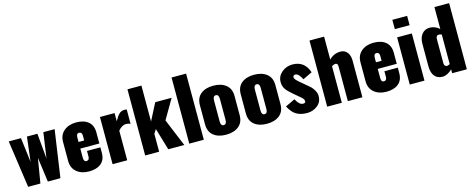

<svg xmlns="http://www.w3.org/2000/svg" viewBox="-37 -1535 5596 2271"><g transform="rotate(-15 2761.5 -399.5)"><path d="M102 0 19 -578H169L206 -278L242 -578H370L398 -268L443 -578H581L497 0H343L302 -301L252 0Z M638 -172V-406Q638 -491 696 -540Q754 -589 847 -589Q941 -589 994.5 -544Q1048 -499 1048 -413V-277H815V-167Q815 -116 847 -116Q884 -116 884 -161V-230H1048V-163Q1048 -77 994 -33Q940 11 847 11Q754 11 696 -38Q638 -87 638 -172ZM815 -358H884V-417Q884 -462 847 -462Q815 -462 815 -412Z M1136 0V-578H1315V-478Q1345 -533 1371.5 -559Q1398 -585 1438 -585Q1454 -585 1465 -582V-406Q1439 -418 1414 -418Q1360 -418 1315 -362V0Z M1535 0V-810H1706V-370L1813 -578H2014L1874 -338L2014 0H1818L1738 -269L1706 -219V0Z M2075 0V-810H2253V0Z M2314 -172V-406Q2314 -496 2371.5 -542.5Q2429 -589 2525 -589Q2621 -589 2679.5 -542.5Q2738 -496 2738 -406V-172Q2738 -82 2679.5 -35.5Q2621 11 2525 11Q2429 11 2371.5 -35.5Q2314 -82 2314 -172ZM2562 -159V-419Q2562 -472 2526 -472Q2490 -472 2490 -419V-159Q2490 -106 2526 -106Q2562 -106 2562 -159Z M2814 -172V-406Q2814 -496 2871.5 -542.5Q2929 -589 3025 -589Q3121 -589 3179.5 -542.5Q3238 -496 3238 -406V-172Q3238 -82 3179.5 -35.5Q3121 11 3025 11Q2929 11 2871.5 -35.5Q2814 -82 2814 -172ZM3062 -159V-419Q3062 -472 3026 -472Q2990 -472 2990 -419V-159Q2990 -106 3026 -106Q3062 -106 3062 -159Z M3517 11Q3438 11 3385 -21Q3332 -53 3294 -129L3412 -185Q3452 -108 3498 -108Q3529 -108 3529 -129Q3529 -149 3516.5 -163.5Q3504 -178 3459 -215Q3447 -225 3440 -231L3415 -252Q3357 -300 3332 -336.5Q3307 -373 3307 -424Q3307 -494 3363 -541.5Q3419 -589 3494 -589Q3643 -589 3691 -441L3576 -386Q3564 -415 3542 -440Q3520 -465 3498 -465Q3469 -465 3469 -439Q3469 -421 3491 -399Q3513 -377 3565 -334L3588 -315Q3623 -287 3642 -268.5Q3661 -250 3680 -216.5Q3699 -183 3699 -149Q3699 -76 3644.5 -32.5Q3590 11 3517 11Z M3764 0V-810H3943V-529Q4002 -589 4083 -589Q4135 -589 4165 -550.5Q4195 -512 4195 -449V0H4017V-428Q4017 -464 3988 -464Q3969 -464 3943 -448V0Z M4280 -172V-406Q4280 -491 4338 -540Q4396 -589 4489 -589Q4583 -589 4636.5 -544Q4690 -499 4690 -413V-277H4457V-167Q4457 -116 4489 -116Q4526 -116 4526 -161V-230H4690V-163Q4690 -77 4636 -33Q4582 11 4489 11Q4396 11 4338 -38Q4280 -87 4280 -172ZM4457 -358H4526V-417Q4526 -462 4489 -462Q4457 -462 4457 -412Z M4774 -679V-793H4955V-679ZM4775 0V-578H4955V0Z M5174 11Q5112 11 5078 -31.5Q5044 -74 5044 -151V-427Q5044 -501 5079.5 -545Q5115 -589 5176 -589Q5239 -589 5294 -542V-810H5474V0H5294V-47Q5234 11 5174 11ZM5258 -99Q5273 -99 5294 -112V-473Q5277 -482 5260 -482Q5224 -482 5224 -436V-140Q5224 -123 5233 -111Q5242 -99 5258 -99Z"/></g></svg>

Font: Oswald Heavy
Style: Regular
Weight: 400
Designer: Vernon Adams
Foundry: Vernon Adams
Version: Version 4.101